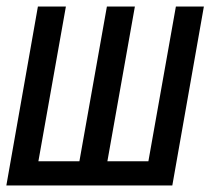

<svg xmlns="http://www.w3.org/2000/svg" viewBox="-20 -570 647 590"><path d="M96.5 -550H182.5L98 -74.5H224L308.5 -550H394.5L310 -74.5H436L520.5 -550H606.5L509.5 0H-0.5Z"/></svg>

Font: JuliaMono Italic
Style: Regular
Weight: 400
Italic angle: -9°
Monospace: yes
Designer: cormullion
Foundry: corm
Version: Version 0.049; ttfautohint (v1.8.4)